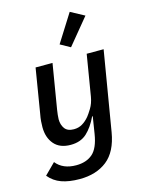

<svg xmlns="http://www.w3.org/2000/svg" viewBox="-144 -875 888 1172"><g transform="rotate(-15 300.0 -289.0)"><path d="M211 212Q144 212 96.5 195Q49 178 17 139L85 71Q128 125 212 125Q276 125 315.5 91Q355 57 369 -31L386 -138H382Q353 -76 314 -40Q275 -4 212 -4Q143 -4 107.5 -45.5Q72 -87 72 -153Q72 -171 73.5 -190.5Q75 -210 80 -236L126 -516H233L186 -232Q184 -218 182 -202.5Q180 -187 180 -174Q180 -139 197.5 -115Q215 -91 255 -91Q285 -91 308.5 -105Q332 -119 352 -143Q362 -155 380.5 -185Q399 -215 406 -256L449 -516H556L472 -14Q452 105 384 158.5Q316 212 211 212ZM367 -579 304 -614 415 -790 502 -743Z"/></g></svg>

Font: IBM Plex Mono Medm
Style: Italic
Weight: 500
Italic angle: -9°
Monospace: yes
Designer: Mike Abbink, Paul van der Laan, Pieter van Rosmalen
Foundry: Bold Monday
Version: Version 2.3